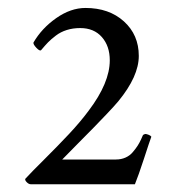

<svg xmlns="http://www.w3.org/2000/svg" viewBox="-20 -753 445 485"><path d="M43.9 -301.3Q59.6 -318.4 92.8 -351.3Q126 -384.3 154.8 -415Q183.6 -445.8 204.1 -473.6Q257.3 -543.9 257.3 -600.6Q257.3 -636.7 237.3 -659.4Q217.3 -682.1 182.6 -682.1Q164.1 -682.1 148.7 -677.2Q133.3 -672.4 121.1 -663.1Q108.9 -653.8 101.3 -646Q93.8 -638.2 84 -626.5Q80.6 -623 72 -632.1Q63.5 -641.1 64.5 -645.5Q85.4 -681.6 122.1 -707.3Q158.7 -732.9 195.8 -732.9Q255.4 -732.9 293 -699Q330.6 -665 330.6 -611.8Q330.6 -560.1 278.8 -497.1Q268.1 -484.4 250.2 -465.6Q232.4 -446.8 217.8 -431.9Q203.1 -417 176.8 -390.4Q150.4 -363.8 137.2 -350.1H272.9Q286.1 -350.1 297.1 -355Q308.1 -359.9 315.4 -368.7Q322.8 -377.4 327.4 -384.5Q332 -391.6 336.2 -400.6Q340.3 -409.7 340.8 -411.1Q341.8 -413.1 346.7 -414.6Q350.1 -414.6 355.2 -412.6Q360.4 -410.6 362.3 -407.7Q357.9 -396 343.8 -352.5Q329.6 -309.1 320.8 -287.6H57.6Q52.7 -287.6 47.6 -292.7Q42.5 -297.9 43.9 -301.3Z"/></svg>

Font: Crimson
Style: Regular
Weight: 400
Version: Version 0.8